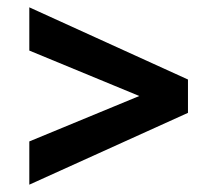

<svg xmlns="http://www.w3.org/2000/svg" viewBox="-20 -492 580 524"><path d="M493 -275V-184L60 12V-106L428 -258V-202L60 -354V-472Z"/></svg>

Font: Ysabeau ExtraBold
Style: Italic
Weight: 800
Italic angle: -12°
Designer: Christian Thalmann (Catharsis Fonts)
Version: Version 2.002